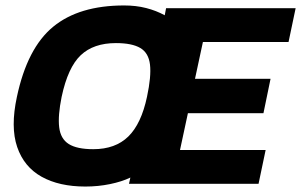

<svg xmlns="http://www.w3.org/2000/svg" viewBox="-20 -674 1104 704"><path d="M293 10Q197 10 132.5 -26Q68 -62 43 -135Q18 -208 42 -319Q80 -498 175 -576Q270 -654 435 -654Q479 -654 516 -644.5Q553 -635 584 -618L589 -644H1064L1038 -520H724L695 -385H972L946 -259H669L640 -124H954L928 0H453L458 -23Q427 -8 383.5 1Q340 10 293 10ZM322 -127Q403 -127 450.5 -173.5Q498 -220 519 -319Q535 -394 530 -437Q525 -480 494.5 -498Q464 -516 405 -516Q323 -516 276 -471.5Q229 -427 206 -319Q192 -250 197 -207.5Q202 -165 232 -146Q262 -127 322 -127Z"/></svg>

Font: Kanit SemiBold
Style: Italic
Weight: 600
Italic angle: -12°
Designer: Katatrad Team
Foundry: CadsonDemak
Version: Version 2.000; ttfautohint (v1.8.3)